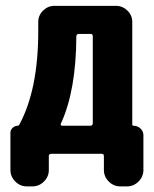

<svg xmlns="http://www.w3.org/2000/svg" viewBox="-20 -540 540 674"><path d="M305.7 -107.4V-413.1Q305.7 -420.9 297.9 -420.9H256.8Q248 -420.9 248 -412.1Q247.1 -222.7 194.3 -107.4Q190.4 -99.6 198.2 -98.6H297.9Q305.7 -99.6 305.7 -107.4ZM449.2 -98.6Q462.9 -98.6 473.1 -88.9Q483.4 -79.1 483.4 -65.4V56.6Q483.4 80.1 466.3 97.2Q449.2 114.3 425.8 114.3H402.3Q378.9 114.3 361.8 97.2Q344.7 80.1 344.7 56.6V7.8Q344.7 0 336.9 0H160.2Q151.4 0 151.4 7.8V56.6Q151.4 80.1 134.3 97.2Q117.2 114.3 93.8 114.3H74.2Q50.8 114.3 33.7 97.2Q16.6 80.1 16.6 56.6V-74.2Q16.6 -84 24.4 -91.3Q32.2 -98.6 42 -98.6Q45.9 -98.6 47.9 -102.5Q114.3 -225.6 114.3 -430.7V-462.9Q114.3 -486.3 131.3 -502.9Q148.4 -519.5 170.9 -519.5H386.7Q410.2 -519.5 427.2 -502.9Q444.3 -486.3 444.3 -462.9V-103.5Q444.3 -98.6 449.2 -98.6Z"/></svg>

Font: Rounded Mgen+ 1mn bold
Style: Bold
Weight: 700
Designer: [Source Han Sans]
Ryoko NISHIZUKA  (kana & ideographs); Paul D. Hunt (Latin, Greek & Cyrillic); Wenlong ZHANG  (bopomofo
Version: Version 1.059.20150602